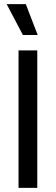

<svg xmlns="http://www.w3.org/2000/svg" viewBox="-20 -902 269 922"><path d="M69 0V-660H159V0ZM90 -734 12 -882H104L161 -734Z"/></svg>

Font: Bricolage Grotesque 12pt Condensed
Style: Regular
Weight: 400
Width: 3
Designer: Mathieu Triay
Foundry: Atelier Triay
Version: Version 1.001; ttfautohint (v1.8.4.7-5d5b);gftools[0.9.33.de